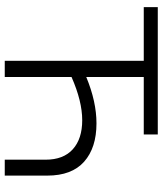

<svg xmlns="http://www.w3.org/2000/svg" viewBox="42 -726 684 808"><g transform="rotate(90 384.0 -322.0)"><path d="M719 -179V0H652V-172Q652 -247 608 -286.5Q564 -326 486 -326Q406 -326 304 -281V0H236V-585H10V-644H546V-585H304V-343Q408 -386 499 -386Q602 -386 660.5 -334Q719 -282 719 -179Z"/></g></svg>

Font: Montserrat Ace
Style: Regular
Weight: 400
Designer: Julieta Ulanovsky
Foundry: Julieta Ulanovsky
Version: Version 1